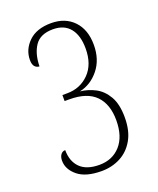

<svg xmlns="http://www.w3.org/2000/svg" viewBox="-137 -808 742 900"><g transform="rotate(-20 234.0 -357.5)"><path d="M214 9Q135 9 95 -24Q55 -57 55 -100Q55 -119 63.5 -130.5Q72 -142 86 -142Q86 -86 118 -54Q150 -22 214 -22Q279 -22 319 -66.5Q359 -111 359 -192Q359 -272 316.5 -315.5Q274 -359 186 -359H162V-389H186Q251 -389 295 -433.5Q339 -478 339 -557Q339 -622 310 -658Q281 -694 225 -694Q162 -694 135 -654.5Q108 -615 107 -552Q94 -552 84.5 -562Q75 -572 75 -595Q75 -647 114.5 -685.5Q154 -724 227 -724Q297 -724 339 -680Q381 -636 381 -560Q381 -487 341.5 -438Q302 -389 245 -377Q284 -373 319.5 -354.5Q355 -336 378 -296.5Q401 -257 401 -191Q401 -124 375.5 -79.5Q350 -35 307.5 -13Q265 9 214 9Z"/></g></svg>

Font: Noto Serif Ethiopic Condensed ExtraLight
Style: Regular
Weight: 200
Width: 3
Designer: Monotype Design Team
Foundry: Monotype Imaging Inc.
Version: Version 2.102; ttfautohint (v1.8.4.7-5d5b)